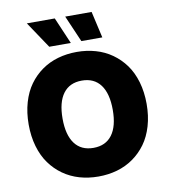

<svg xmlns="http://www.w3.org/2000/svg" viewBox="-101 -1040 997 1134"><g transform="rotate(-10 397.5 -473.0)"><path d="M397.7 9.9Q338.1 9.9 284.6 -5.5Q231.2 -21 187.1 -52.2Q143.1 -83.5 111.2 -127.7Q79.2 -171.9 61.6 -232.2Q44 -292.6 44 -363.6Q44 -435 61.6 -495.6Q79.2 -556.1 111.2 -600.3Q143.1 -644.5 187.1 -675.6Q231.2 -706.7 284.4 -721.9Q337.7 -737.2 397.7 -737.2Q457 -737.2 510.3 -721.9Q563.6 -706.7 607.6 -675.6Q651.6 -644.5 683.8 -600.3Q715.9 -556.1 733.7 -495.6Q751.4 -435 751.4 -363.6Q751.4 -292.3 733.7 -231.7Q715.9 -171.2 683.8 -127Q651.6 -82.7 607.6 -51.7Q563.6 -20.6 510.3 -5.3Q457 9.9 397.7 9.9ZM509.8 -213.8Q548.3 -265.6 548.3 -363.6Q548.3 -461.6 509.8 -513.5Q471.2 -565.3 397.7 -565.3Q324.2 -565.3 285.7 -513.5Q247.2 -461.6 247.2 -363.6Q247.2 -265.6 285.7 -213.8Q324.2 -161.9 397.7 -161.9Q471.2 -161.9 509.8 -213.8ZM372.9 -795.5H243.6L137.1 -954.5H304.7ZM561.8 -795.5H436.1L367.2 -954.5H525.6Z"/></g></svg>

Font: Karasuma Gothic
Style: Black
Weight: 900
Designer: Rasmus Andersson / Ryoko Nishizuka
Foundry: Genbu
Version: Version 1.00